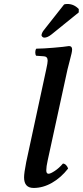

<svg xmlns="http://www.w3.org/2000/svg" viewBox="-20 -928 413 958"><path d="M110.8 -119.1 210.9 -583Q217.8 -613.8 217.8 -625Q217.8 -645.5 200.2 -647L160.2 -649.9Q155.8 -656.2 156 -667.7Q156.2 -679.2 161.1 -685.1Q195.8 -685.5 248 -689.9Q300.3 -694.3 324.2 -698.2Q339.8 -698.2 339.8 -681.2Q339.8 -673.8 336.9 -660.9Q334 -647.9 327.4 -623Q320.8 -598.1 316.9 -582L217.8 -127Q210.9 -96.2 210.9 -78.1Q210.9 -61 222.2 -61Q231.9 -61 253.4 -75.2Q274.9 -89.4 293.9 -111.8Q302.7 -111.8 310.1 -103.8Q317.4 -95.7 319.8 -86.9Q283.7 -41 239 -15.6Q194.3 9.8 147.9 9.8Q100.1 9.8 100.1 -43Q100.1 -64.5 110.8 -119.1ZM299.8 -905.8Q307.1 -908.2 315.9 -908.2Q349.1 -908.2 373 -882.8V-866.2L237.8 -756.8Q217.3 -740.2 201.2 -740.2Q195.3 -740.2 191.2 -744.4Q187 -748.5 187 -752.9Q189 -765.1 198.2 -776.9Z"/></svg>

Font: Common Serif SemiBold
Style: Italic
Weight: 600
Italic angle: -12°
Designer: Philipp H. Poll, Khaled Hosny
Foundry: Stefan Peev, Context Ltd.
Version: Version 1.026